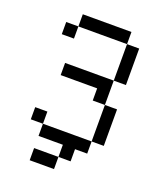

<svg xmlns="http://www.w3.org/2000/svg" viewBox="-139 -714 778 927"><g transform="rotate(20 250.0 -250.0)"><path d="M250 62.5H125V125H250ZM250 62.5H312.5V0H375V-62.5H125V0H250ZM125 -62.5V-125H62.5V-62.5ZM375 -62.5H437.5V-250H375ZM375 -250Q375 -250 375 -375H125V-312.5H312.5V-250ZM375 -375H437.5V-562.5H375ZM125 -562.5H62.5V-500H125ZM125 -562.5H375V-625H125Z"/></g></svg>

Font: CalcUnifontExMono
Style: Regular
Weight: 500
Version: Version 15.0.06